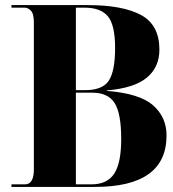

<svg xmlns="http://www.w3.org/2000/svg" viewBox="-20 -734 680 754"><path d="M25 0H353Q634 0 634 -202Q634 -274 581 -320.5Q528 -367 400 -377V-379Q507 -388 556.5 -429Q606 -470 606 -539Q606 -636 534 -675Q462 -714 324 -714H25V-704H77Q89 -704 101 -692.5Q113 -681 113 -645V-69Q113 -10 78 -10H25ZM278 -380V-704H311Q376 -704 404 -669.5Q432 -635 432 -546Q432 -454 407 -417Q382 -380 315 -380ZM278 -10V-370H343Q404 -370 430 -329.5Q456 -289 456 -188Q456 -94 428.5 -52Q401 -10 339 -10Z"/></svg>

Font: Noto Serif Display SemiCondensed Extra
Style: Regular
Weight: 800
Width: 4
Designer: Monotype Design Team
Foundry: Monotype Imaging Inc.
Version: Version 1.900